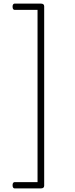

<svg xmlns="http://www.w3.org/2000/svg" viewBox="-20 -974 417 1069"><path d="M50 57Q50 48 53.5 44Q57 40 61 40H189V-919H61Q57 -919 53.5 -923Q50 -927 50 -937Q50 -946 53.5 -950Q57 -954 61 -954H207Q226 -954 226 -939V60Q226 75 207 75H61Q57 75 53.5 71Q50 67 50 57Z"/></svg>

Font: Playwrite HR Lijeva Thin
Style: Regular
Weight: 250
Designer: Veronika Burian, José Scaglione
Foundry: TypeTogether
Version: Version 1.002